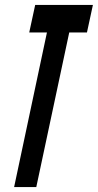

<svg xmlns="http://www.w3.org/2000/svg" viewBox="-20 -755 395 775"><path d="M37 0H126.5L259.5 -624H331L355 -735H122L98 -624H169.5Z"/></svg>

Font: League Gothic SemiCondensed Italic
Style: Regular
Weight: 400
Width: 4
Designer: The League of Moveable Type
Version: Version 1.600; ttfautohint (v1.8.3)